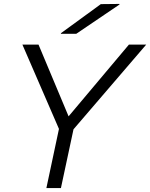

<svg xmlns="http://www.w3.org/2000/svg" viewBox="-20 -957 764 977"><path d="M724 -730 354 -299 290 0H216L280 -301L94 -730H176L329 -365L636 -730ZM290 -785V-788L493 -936L588 -937V-934L368 -785Z"/></svg>

Font: Nacelle Light
Style: Italic
Weight: 300
Italic angle: -12°
Designer: Sora Sagano
Foundry: Sora Sagano
Version: Version 1.000;FEAKit 1.0